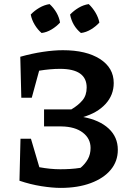

<svg xmlns="http://www.w3.org/2000/svg" viewBox="-20 -907 645 937"><path d="M75 -25 80 -230H131L172 -91Q226 -81 274 -81Q299 -81 323.5 -82.5Q348 -84 373 -88Q395 -106 408.5 -130Q422 -154 422 -185Q422 -231 384 -260Q346 -289 280 -290H195V-373H328Q362 -393 382.5 -417.5Q403 -442 403 -480Q403 -571 273 -571Q226 -571 171 -562L135 -430H84L79 -630Q136 -646 189.5 -654Q243 -662 287 -662Q401 -662 468 -619Q535 -576 535 -502Q535 -443 495 -399.5Q455 -356 386 -336Q466 -321 510.5 -279.5Q555 -238 555 -176Q555 -120 520.5 -78.5Q486 -37 423 -13.5Q360 10 276 10Q235 10 181.5 1.5Q128 -7 75 -25ZM222 -887Q242 -869 255.5 -845.5Q269 -822 273 -797Q256 -778 232 -763.5Q208 -749 183 -746Q164 -762 149.5 -786Q135 -810 130 -836Q148 -855 172 -869Q196 -883 222 -887ZM413 -887Q432 -869 446 -845.5Q460 -822 465 -797Q448 -778 424 -763.5Q400 -749 375 -746Q333 -780 322 -836Q340 -855 363.5 -869Q387 -883 413 -887Z"/></svg>

Font: Piazzolla SC SemiBold
Style: Regular
Weight: 600
Designer: Juan Pablo del Peral
Foundry: Huerta Tipografica
Version: Version 1.330